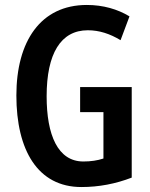

<svg xmlns="http://www.w3.org/2000/svg" viewBox="-20 -744 603 774"><path d="M303 -393V-292H397V-105C373 -97 346 -93 316 -93C213 -93 168 -200 168 -356C168 -528 225 -622 334 -622C380 -622 423 -608 466 -582L502 -678C454 -707 396 -724 330 -724C144 -724 46 -578 46 -359C46 -139 132 10 308 10C379 10 446 -3 511 -28V-393Z"/></svg>

Font: Noto Sans Lao Looped ExtraCondensed SemiBold
Style: Regular
Weight: 600
Width: 2
Designer: Mark Frömberg, Ben Mitchell
Foundry: The Fontpad Ltd
Version: Version 1.002